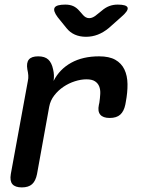

<svg xmlns="http://www.w3.org/2000/svg" viewBox="-20 -805 640 835"><path d="M75 10Q46 10 34 -4Q22 -18 27 -48L101 -452Q104 -465 103 -477.5Q102 -490 99 -503Q94 -532 105.5 -546Q117 -560 146 -560Q175 -560 190 -546Q205 -532 211 -503Q214 -491 214.5 -478Q215 -465 213 -453Q239 -504 289.5 -532Q340 -560 411 -560Q455 -560 481.5 -545Q508 -530 521 -503Q534 -476 534.5 -439.5Q535 -403 527 -361L525 -350Q519 -321 503 -306.5Q487 -292 457 -292Q428 -292 416 -306.5Q404 -321 410 -349L412 -358Q415 -378 416 -396.5Q417 -415 411.5 -429Q406 -443 393 -451.5Q380 -460 356 -460Q332 -460 305.5 -451.5Q279 -443 256 -427.5Q233 -412 216 -390Q199 -368 194 -341L141 -48Q135 -18 119.5 -4Q104 10 75 10ZM264 -785Q284 -785 298.5 -778.5Q313 -772 325 -758L339 -742Q352 -726 368 -726Q384 -726 402 -742L422 -758Q438 -772 455 -778.5Q472 -785 492 -785Q531 -785 535 -771.5Q539 -758 506 -730L453 -683Q430 -664 405.5 -654.5Q381 -645 354 -645Q327 -645 305.5 -654.5Q284 -664 269 -683L231 -730Q210 -758 217.5 -771.5Q225 -785 264 -785Z"/></svg>

Font: Maple Mono SemiBold
Style: Italic
Weight: 600
Italic angle: -10°
Monospace: yes
Designer: subframe7536
Version: Version 7.000